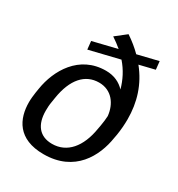

<svg xmlns="http://www.w3.org/2000/svg" viewBox="-175 -839 901 970"><g transform="rotate(30 275.0 -354.0)"><path d="M375.8 -655.8C351.7 -680 324.2 -702.5 291.7 -724.2L230 -675.8C250 -662.5 269.2 -648.3 285.8 -634.2L145 -600L150 -552.5L325 -595C360 -555 382.5 -510 395.8 -461.7C370 -489.2 334.2 -507.5 285.8 -507.5C130 -507.5 55 -374.2 36.7 -259.2L32.5 -233.3C30 -215 27.5 -195 27.5 -175.8C27.5 -79.2 70.8 15.8 222.5 15.8C404.2 15.8 473.3 -120.8 490.8 -233.3L495 -255.8C500 -287.5 502.5 -319.2 502.5 -349.2C502.5 -447.5 475 -537.5 411.7 -615.8L500.8 -637.5L495.8 -685ZM407.5 -313.3C406.7 -295 404.2 -275.8 400.8 -255.8L396.7 -233.3C378.3 -119.2 320 -50.8 233.3 -50.8C160.8 -50.8 122.5 -98.3 122.5 -180.8C122.5 -196.7 123.3 -215 126.7 -233.3L130.8 -259.2C149.2 -376.7 205 -438.3 285.8 -438.3C360 -438.3 400.8 -380 407.5 -313.3Z"/></g></svg>

Font: Boon Medium
Style: Italic
Weight: 500
Italic angle: -9°
Designer: Sungsit Sawaiwan
Foundry: FontUni
Version: Version 3.0